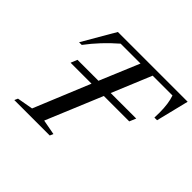

<svg xmlns="http://www.w3.org/2000/svg" viewBox="-173 -994 1218 1218"><g transform="rotate(45 436.5 -385.0)"><path d="M205.1 -42 360.8 -419.9H172.9L190.9 -463.9H378.9L490.2 -730H312Q215.8 -647 143.1 -549.8H119.1L247.1 -770H873L818.8 -549.8H794.9Q795.9 -564 795.9 -595.2Q795.9 -675.8 776.9 -730H599.1L488.8 -463.9H717.8L699.2 -419.9H471.2L314 -42L416 -22.9L405.8 0H87.9L98.1 -22.9Z"/></g></svg>

Font: Libre Caslon Text
Style: Italic
Weight: 400
Italic angle: -25°
Designer: Pablo Impallari, Rodrigo Fuenzalida
Foundry: Pablo Impallari, Rodrigo Fuenzalida
Version: Version 1.002